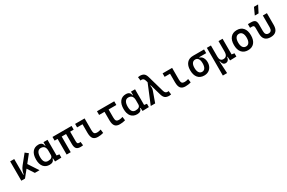

<svg xmlns="http://www.w3.org/2000/svg" viewBox="189 -2512 6654 4453"><g transform="rotate(-30 3515.5 -285.0)"><path d="M80.6 0V-517.6H189.5V-96.7H202.1Q208 -149.4 227.3 -197.5Q246.6 -245.6 281.7 -289.6L472.7 -527.3L551.8 -464.4L393.6 -266.6L567.9 0H443.4L325.2 -181.2L179.7 0Z M838.9 9.8Q735.4 9.8 678.5 -58.3Q621.6 -126.5 621.6 -253.9Q621.6 -384.3 678.5 -455.8Q735.4 -527.3 838.9 -527.3Q949.7 -527.3 961.4 -423.8H972.7V-517.6H1081.5V-98.6L1152.8 -87.9V0L981.4 4.9L975.6 -80.1H961.9Q957 -35.6 924.1 -12.9Q891.1 9.8 838.9 9.8ZM731.4 -253.9Q731.4 -85.4 848.6 -85.4Q972.7 -85.4 972.7 -179.2V-287.6Q972.7 -432.1 847.7 -432.1Q792 -432.1 761.7 -385.5Q731.4 -338.9 731.4 -253.9Z M1294.4 0V-418.9H1214.4V-517.6H1725.1V-418.9H1630.4V-162.6Q1630.4 -124.5 1641.1 -106.9Q1651.9 -89.4 1688.5 -89.4Q1695.3 -89.4 1702.9 -90.6Q1710.4 -91.8 1720.2 -93.3L1731.9 3.9Q1713.4 7.3 1698 8.5Q1682.6 9.8 1659.2 9.8Q1585.9 9.8 1553.5 -28.6Q1521 -66.9 1521 -151.4V-418.9H1403.8V0Z M2130.9 9.8Q2043 9.8 2003.9 -39.1Q1964.8 -87.9 1964.8 -195.3V-424.3H1819.8V-517.6H2074.2V-206.5Q2074.2 -145 2091.8 -117.2Q2109.4 -89.4 2169.9 -89.4Q2208.5 -89.4 2267.1 -107.9L2278.8 -10.7Q2240.7 0 2205.8 4.9Q2170.9 9.8 2130.9 9.8Z M2716.8 9.8Q2628.9 9.8 2589.8 -39.1Q2550.8 -87.9 2550.8 -195.3V-418.9H2405.8V-517.6H2867.7V-418.9H2660.2V-206.5Q2660.2 -145 2677.7 -117.2Q2695.3 -89.4 2755.9 -89.4Q2795.4 -89.4 2853 -107.9L2864.7 -10.7Q2827.1 0 2791.7 4.9Q2756.3 9.8 2716.8 9.8Z M3182.6 9.8Q3079.1 9.8 3022.2 -58.3Q2965.3 -126.5 2965.3 -253.9Q2965.3 -384.3 3022.2 -455.8Q3079.1 -527.3 3182.6 -527.3Q3293.5 -527.3 3305.2 -423.8H3316.4V-517.6H3425.3V-98.6L3496.6 -87.9V0L3325.2 4.9L3319.3 -80.1H3305.7Q3300.8 -35.6 3267.8 -12.9Q3234.9 9.8 3182.6 9.8ZM3075.2 -253.9Q3075.2 -85.4 3192.4 -85.4Q3316.4 -85.4 3316.4 -179.2V-287.6Q3316.4 -432.1 3191.4 -432.1Q3135.7 -432.1 3105.5 -385.5Q3075.2 -338.9 3075.2 -253.9Z M3546.9 0 3758.8 -512.7 3746.1 -557.6Q3733.9 -600.6 3714.6 -617.2Q3695.3 -633.8 3667.5 -633.8Q3653.8 -633.8 3636.7 -629.9L3625 -726.6Q3650.4 -732.4 3678.2 -732.4Q3741.7 -732.4 3780.8 -705.1Q3819.8 -677.7 3840.8 -605.5L3966.3 -167Q3978.5 -123.5 3998.5 -106.2Q4018.6 -88.9 4047.9 -88.9Q4061.5 -88.9 4078.6 -92.8L4090.3 3.9Q4064.9 9.8 4037.1 9.8Q3972.2 9.8 3932.4 -18.6Q3892.6 -46.9 3870.6 -122.6L3786.6 -416L3773.9 -412.1Q3789.6 -345.2 3767.6 -285.2L3665.5 0Z M4474.6 9.8Q4386.7 9.8 4347.7 -39.1Q4308.6 -87.9 4308.6 -195.3V-424.3H4163.6V-517.6H4418V-206.5Q4418 -145 4435.5 -117.2Q4453.1 -89.4 4513.7 -89.4Q4552.2 -89.4 4610.8 -107.9L4622.6 -10.7Q4584.5 0 4549.6 4.9Q4514.6 9.8 4474.6 9.8Z M4978 9.8Q4870.6 9.8 4811.5 -60.5Q4752.4 -130.9 4752.4 -258.8Q4752.4 -382.3 4811.5 -450Q4870.6 -517.6 4978 -517.6H5273.4V-418.5H5087.4V-404.8Q5119.1 -399.9 5144.5 -374.3Q5169.9 -348.6 5184.3 -309.6Q5198.7 -270.5 5198.7 -223.6Q5198.7 -153.3 5171.4 -100.8Q5144 -48.3 5094.5 -19.3Q5044.9 9.8 4978 9.8ZM4978 -89.4Q5029.3 -89.4 5057.1 -133.5Q5085 -177.7 5085 -258.8Q5085 -335 5057.1 -376.7Q5029.3 -418.5 4978 -418.5Q4924.3 -418.5 4895.3 -376.7Q4866.2 -335 4866.2 -258.8Q4866.2 -177.7 4895.3 -133.5Q4924.3 -89.4 4978 -89.4Z M5348.1 224.6V-517.6H5457V-214.8Q5457 -158.7 5481.4 -128.2Q5505.9 -97.7 5549.8 -97.7Q5604 -97.7 5632.1 -131.3Q5660.2 -165 5660.2 -244.1V-517.6H5769V-98.6L5840.3 -87.9V0L5668.9 4.9L5661.1 -99.6H5651.4Q5634.3 9.8 5549.8 9.8Q5472.2 9.8 5454.6 -99.6H5444.3L5461.9 224.6Z M6152.3 9.8Q6043.9 9.8 5984.1 -60.5Q5924.3 -130.9 5924.3 -258.8Q5924.3 -387.2 5984.1 -457.3Q6043.9 -527.3 6152.3 -527.3Q6260.7 -527.3 6320.6 -457.3Q6380.4 -387.2 6380.4 -258.8Q6380.4 -130.9 6320.6 -60.5Q6260.7 9.8 6152.3 9.8ZM6152.3 -89.4Q6207 -89.4 6236.8 -133.5Q6266.6 -177.7 6266.6 -258.8Q6266.6 -339.8 6236.8 -384Q6207 -428.2 6152.3 -428.2Q6097.7 -428.2 6067.9 -384Q6038.1 -339.8 6038.1 -258.8Q6038.1 -177.7 6067.9 -133.5Q6097.7 -89.4 6152.3 -89.4Z M6757.8 9.8Q6559.1 9.8 6559.1 -200.2L6558.6 -350.6Q6558.6 -388.2 6546.1 -403.6Q6533.7 -418.9 6503.9 -418.9H6447.8V-517.6H6528.8Q6605.5 -517.6 6636.5 -487.1Q6667.5 -456.5 6667.5 -380.9L6668 -201.2Q6668 -89.4 6757.8 -89.4Q6847.7 -89.4 6847.7 -201.2V-517.6H6956.5V-200.2Q6956.5 9.8 6757.8 9.8ZM6685.5 -609.4 6770 -794.9H6880.9L6786.6 -609.4Z"/></g></svg>

Font: Caskaydia Cove Medium
Style: Regular
Weight: 500
Monospace: yes
Designer: Aaron Bell
Foundry: Saja Typeworks
Version: Version 4.300; ttfautohint (v1.8.3)